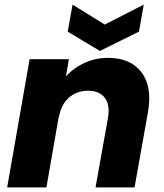

<svg xmlns="http://www.w3.org/2000/svg" viewBox="-20 -816 714 836"><path d="M396 0 450.2 -303.2Q460 -359.4 436.3 -390.1Q412.6 -420.9 363.8 -420.9Q313.5 -420.9 279.5 -390.4Q245.6 -359.9 235.8 -303.2V-308.1L182.1 0H11.2L108.9 -558.1H279.8L267.1 -482.9Q299.8 -520 347.7 -542Q395.5 -564 450.2 -564Q548.8 -564 596.4 -500.7Q644 -437.5 624 -326.2L565.9 0ZM436 -709 606 -795.9 585 -678.2 415 -594.2 274.9 -678.2 295.9 -795.9Z"/></svg>

Font: SVN-Poppins
Style: Bold Italic
Weight: 700
Italic angle: -10°
Designer: Ninad Kale (Devanagari), Jonny Pinhorn (Latin)
Foundry: Indian Type Foundry
Version: Version 3.002 2017